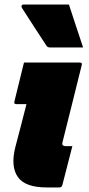

<svg xmlns="http://www.w3.org/2000/svg" viewBox="-20 -821 390 841"><path d="M85 -547H330Q341 -547 338 -536Q317 -451 296 -367Q275 -283 254 -199Q251 -188 255 -185Q259 -181 266 -181H297Q286 -139 275 -95.5Q264 -52 253 -10Q250 0 240 0H184Q90 0 58 -46Q26 -92 47 -176Q58 -218 71.5 -269.5Q85 -321 96 -365H51Q40 -365 43 -376ZM282 -801Q298 -753 313 -706.5Q328 -660 344 -613H201Q188 -613 184 -620Q153 -668 128.5 -705Q104 -742 77 -785Q73 -790 74.5 -795.5Q76 -801 83 -801Z"/></svg>

Font: Recursive Sn Lnr St Blk
Style: Italic
Weight: 900
Italic angle: -15°
Version: Version 1.079;hotconv 1.0.112;makeotfexe 2.5.65598; ttfautoh